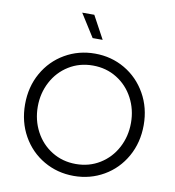

<svg xmlns="http://www.w3.org/2000/svg" viewBox="-104 -1085 1086 1189"><g transform="rotate(10 439.0 -490.5)"><path d="M66 -373Q66 -483 115.5 -570.5Q165 -658 250.5 -707.5Q336 -757 439 -757Q542 -757 627 -707.5Q712 -658 762 -570Q812 -482 812 -373Q812 -263 762.5 -175Q713 -87 627.5 -37.5Q542 12 439 12Q336 12 250.5 -37.5Q165 -87 115.5 -175Q66 -263 66 -373ZM732 -373Q732 -457 694.5 -528Q657 -599 590 -640.5Q523 -682 439 -682Q355 -682 288 -640.5Q221 -599 183.5 -528Q146 -457 146 -373Q146 -288 183.5 -217Q221 -146 288 -104.5Q355 -63 439 -63Q523 -63 590 -104.5Q657 -146 694.5 -217Q732 -288 732 -373ZM316 -993H392L470 -849H407Z"/></g></svg>

Font: Trafiko Sans Variable
Style: Regular
Weight: 400
Designer: Gumpita Rahayu / Trafiko
Foundry: Tokotype / Trafiko
Version: Version 0.001;FEAKit 1.0